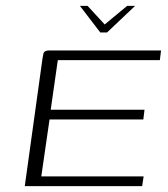

<svg xmlns="http://www.w3.org/2000/svg" viewBox="-20 -631 570 651"><path d="M251 -611H277L335 -548L411 -611H438L343 -521H320ZM64 0 124 -432Q126 -442 127 -448Q128 -454 133 -457Q138 -460 147 -460H526L522 -427H176L152 -259H470L466 -226H148L120 -33H467L462 0Z"/></svg>

Font: Genos Light
Style: Italic
Weight: 300
Italic angle: -8°
Designer: Robert E. Leuschke
Foundry: Robert E. Leuschke
Version: Version 1.010